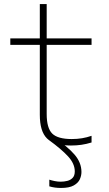

<svg xmlns="http://www.w3.org/2000/svg" viewBox="-20 -710 540 950"><path d="M282 220Q266 220 251.5 218Q237 216 224 212V179Q236 183 251 186Q266 189 280 189Q297 189 313 185Q329 181 339.5 170Q350 159 350 138Q350 100 317 64Q284 28 222 -17L250 -28Q313 14 348 54Q383 94 383 141Q383 159 375 177Q367 195 345 207.5Q323 220 282 220ZM331 10Q248 10 212.5 -25Q177 -60 177 -142V-488H31V-520H177V-690H211V-520H433V-488H211V-146Q211 -76 238.5 -49Q266 -22 335 -22Q362 -22 386 -26Q410 -30 433 -38V-5Q407 3 382.5 6.5Q358 10 331 10Z"/></svg>

Font: M PLUS 1 Code ExtraLight
Style: Regular
Weight: 250
Designer: Coji Morishita
Foundry: UNDERFOREST DESIGN
Version: Version 1.002